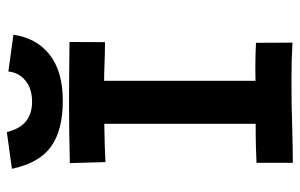

<svg xmlns="http://www.w3.org/2000/svg" viewBox="-176 -694 871 558"><g transform="rotate(-90 259.0 -414.5)"><path d="M242.7 -756.3Q281.2 -756.3 304.7 -775.9Q328.1 -795.4 330.6 -825.2L437.5 -810.5Q428.2 -743.7 379.6 -705.3Q331.1 -667 245.6 -667Q160.6 -667 112.8 -700.9Q64.9 -734.9 47.9 -814.9L154.8 -829.6Q171.9 -756.3 242.7 -756.3ZM64.5 -646.5Q159.7 -648.9 236.8 -648.9Q296.9 -648.9 416.5 -647.5L416 -544.4Q384.3 -544.4 354.7 -545.7Q325.2 -546.9 303.7 -546.9V-106.9Q314.5 -106.9 322.8 -107.2Q331.1 -107.4 343.8 -107.4Q380.4 -107.4 414.1 -105.5L414.6 0.5Q364.7 -2.4 312 -2.4Q301.3 -2.4 276.4 -2.2Q251.5 -2 236.3 -2Q223.1 -2 165.8 -0.2Q108.4 1.5 65.4 1.5V-104Q117.2 -106.4 153.3 -106.4H178.7V-546.4Q109.4 -545.4 67.4 -543Z"/></g></svg>

Font: Fantasque Sans Mono
Style: Bold
Weight: 700
Monospace: yes
Designer: Jany Belluz
Version: Version 1.8.0 ; ttfautohint (v1.8.2)